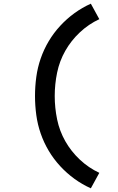

<svg xmlns="http://www.w3.org/2000/svg" viewBox="-20 -861 640 1042"><path d="M473 161Q426 140 384 109.5Q342 79 306.5 40.5Q271 2 244.5 -42.5Q218 -87 201 -136Q184 -185 177 -236.5Q170 -288 170 -340Q170 -392 177 -443.5Q184 -495 201 -544Q218 -593 244.5 -637.5Q271 -682 306.5 -720.5Q342 -759 384 -789.5Q426 -820 473 -841L519 -757Q461 -730 413.5 -685.5Q366 -641 334.5 -585.5Q303 -530 290 -467Q277 -404 277 -340Q277 -276 290 -213Q303 -150 334.5 -94.5Q366 -39 413.5 5.5Q461 50 519 77Z"/></svg>

Font: Iosevka Custom SmBdEx
Style: Regular
Weight: 600
Width: 7
Monospace: yes
Designer: Belleve Invis
Foundry: Belleve Invis
Version: Version 11.2.4; ttfautohint (v1.8.4)